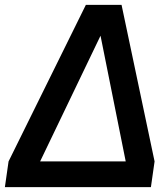

<svg xmlns="http://www.w3.org/2000/svg" viewBox="-47 -765 686 785"><path d="M-27 0H570L585 -105L450 -745H304L-12 -105ZM117 -105 364 -619 467 -105Z"/></svg>

Font: Mluvka SemiBold
Style: Italic
Weight: 600
Italic angle: -8°
Designer: Modified by Jiří Krblich, Original typeface by Gumpita Rahayu
Foundry: Gumpita Rahayu & Jiří Krblich
Version: Version 2.000;Glyphs 3.1.1 (3134)